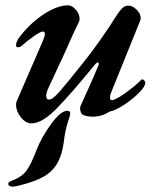

<svg xmlns="http://www.w3.org/2000/svg" viewBox="-20 -448 592 719"><path d="M40 -55Q40 -63 43 -70L141 -296Q148 -314 148 -320Q148 -330 140 -330Q132 -330 107 -312.5Q82 -295 64 -279Q56 -271 48 -271Q40 -271 40 -278Q40 -294 56 -313Q97 -365 146.5 -396.5Q196 -428 235 -428Q250 -428 264 -411.5Q278 -395 278 -378Q278 -373 276 -367Q256 -327 221 -247L161 -118Q153 -100 153 -89Q153 -75 164 -75Q177 -75 204 -106Q231 -137 289 -210Q323 -252 357 -300.5Q391 -349 410 -380Q425 -404 436 -415.5Q447 -427 459 -427Q477 -427 492 -411.5Q507 -396 507 -380Q507 -377 505 -371L396 -101Q392 -92 392 -83Q392 -73 399 -73Q412 -73 448.5 -99Q485 -125 508 -148Q511 -151 512 -151Q516 -151 520 -147Q524 -143 524 -138Q524 -124 500 -100Q476 -76 444 -55Q412 -34 390 -30Q361 -11 327 -11Q306 -11 291 -18Q287 -19 283.5 -26Q280 -33 280 -41Q280 -49 282 -52L295 -81Q336 -171 349 -204Q350 -206 350 -209Q350 -214 346 -214Q342 -214 337 -208Q244 -94 190.5 -40Q137 14 98 14Q76 14 58 -9Q40 -32 40 -55ZM11 240Q11 234 21 230Q60 216 78 192.5Q96 169 118 111Q135 67 171 17Q207 -33 232 -33Q243 -33 243 -23Q243 -17 237 0Q223 43 219 83Q214 124 199 155Q184 186 154 207Q127 225 83.5 238Q40 251 28 251Q21 251 16 248.5Q11 246 11 240Z"/></svg>

Font: EB Garamond SemiBold
Style: Italic
Weight: 600
Italic angle: -17.2°
Designer: Georg Duffner and Octavio Pardo
Foundry: Georg Duffner
Version: Version 1.000